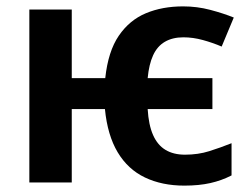

<svg xmlns="http://www.w3.org/2000/svg" viewBox="-20 -572 785 602"><path d="M558 10Q488 10 434.5 -15.5Q381 -41 349 -94.5Q317 -148 309 -230H205V0H72V-542H205V-327H310Q319 -411 352.5 -460Q386 -509 437.5 -530.5Q489 -552 554 -552Q598 -552 639.5 -541Q681 -530 713 -517L675 -426Q647 -438 616 -446.5Q585 -455 555 -455Q521 -455 497 -441Q473 -427 460 -398.5Q447 -370 443 -327H646V-230H443Q446 -180 460 -148.5Q474 -117 499 -102Q524 -87 560 -87Q601 -87 636 -98Q671 -109 706 -123V-22Q675 -6 639.5 2Q604 10 558 10Z"/></svg>

Font: Noto Sans Display SemiBold
Style: Regular
Weight: 600
Designer: Monotype Design Team
Foundry: Monotype Imaging Inc.
Version: Version 2.003